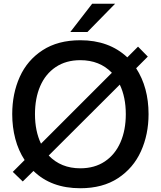

<svg xmlns="http://www.w3.org/2000/svg" viewBox="-20 -989 855 1021"><path d="M704 -626Q770 -524 770 -382Q770 -274 729.5 -184.5Q689 -95 607.5 -41.5Q526 12 407 12Q252 12 158 -80L101 -24L48 -75L111 -138Q78 -188 61.5 -250.5Q45 -313 45 -382Q45 -491 85 -580Q125 -669 206.5 -722Q288 -775 407 -775Q560 -775 657 -684L714 -741L766 -688ZM198 -225 575 -602Q510 -669 407 -669Q331 -669 276.5 -632.5Q222 -596 194 -531.5Q166 -467 166 -382Q166 -292 198 -225ZM649 -382Q649 -472 617 -539L239 -162Q304 -94 407 -94Q483 -94 537.5 -130.5Q592 -167 620.5 -232Q649 -297 649 -382ZM445 -819H354L470 -969H592Z"/></svg>

Font: Open Sauce One Medium
Style: Regular
Weight: 500
Designer: Alfredo Marco Pradil
Foundry: Creative Sauce Fz LLC
Version: Version 1.477